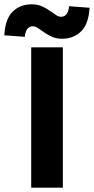

<svg xmlns="http://www.w3.org/2000/svg" viewBox="-68 -872 436 892"><path d="M77 0V-652H224V0ZM221 -692Q194 -692 174 -701Q154 -710 138 -721Q122 -732 109 -741Q96 -750 84 -750Q70 -750 60 -739Q50 -728 47 -701L-48 -708Q-44 -784 -9 -818Q26 -852 79 -852Q106 -852 126 -843Q146 -834 162 -823Q178 -812 191 -803Q204 -794 216 -794Q230 -794 240 -805Q250 -816 253 -843L348 -836Q344 -761 309 -726.5Q274 -692 221 -692Z"/></svg>

Font: TT Toshiba Sans
Style: Bold
Weight: 700
Designer: Paul D. Hunt
Foundry: Toshiba Corporation
Version: Version 2.020;PS 2.000;hotconv 1.0.86;makeotf.lib2.5.63406